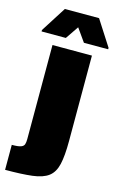

<svg xmlns="http://www.w3.org/2000/svg" viewBox="-167 -770 640 1025"><g transform="rotate(15 153.0 -257.0)"><path d="M-28 199V61Q7 61 22 55.5Q37 50 40.5 38.5Q44 27 44 10V-510H262V-37Q262 44 251 91.5Q240 139 209.5 162Q179 185 121.5 192Q64 199 -28 199ZM-31 -565V-573L58 -713H247L337 -573V-565H203L152 -637L103 -565Z"/></g></svg>

Font: Saira Thin Black
Style: Regular
Weight: 900
Version: Version 1.101